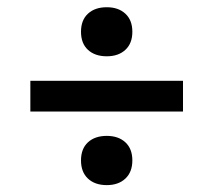

<svg xmlns="http://www.w3.org/2000/svg" viewBox="-20 -528 604 544"><path d="M282.5 -143Q315.5 -143 335.2 -124.8Q355 -106.5 355 -73.5Q355 -40.5 335.2 -22Q315.5 -3.5 282.5 -3.5Q249 -3.5 229.2 -22Q209.5 -40.5 209.5 -73.5Q209.5 -106.5 229.2 -124.8Q249 -143 282.5 -143ZM282.5 -507.5Q315.5 -507.5 335.2 -489.2Q355 -471 355 -438Q355 -405 335.2 -386.8Q315.5 -368.5 282.5 -368.5Q249 -368.5 229.2 -386.8Q209.5 -405 209.5 -438Q209.5 -471 229.2 -489.2Q249 -507.5 282.5 -507.5ZM66 -299H498.5V-212H66Z"/></svg>

Font: Newsreader 7pt Medium
Style: Regular
Weight: 500
Designer: Hugues Gentile
Foundry: Production Type
Version: Version 1.003